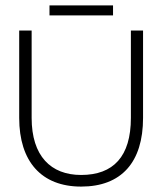

<svg xmlns="http://www.w3.org/2000/svg" viewBox="-20 -676 605 710"><path d="M280 14C429 14 509 -76 509 -240V-563H464V-240C464 -97 399 -29 280 -29C168 -29 97 -99 97 -240V-563H51V-240C51 -79 133 14 280 14ZM398 -619V-656H163V-619Z"/></svg>

Font: OSH Darker Grotesque
Style: Regular
Weight: 400
Designer: Gabriel Lam
Foundry: TypeRant
Version: Version 1.000;Glyphs 3.1.1 (3148)